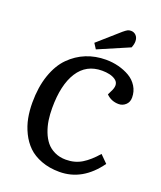

<svg xmlns="http://www.w3.org/2000/svg" viewBox="-168 -1034 967 1153"><g transform="rotate(20 315.5 -457.5)"><path d="M419.9 -905.8Q435.5 -918.9 445.1 -924.1Q454.6 -929.2 466.8 -929.2Q486.8 -929.2 500 -915.3Q513.2 -901.4 513.2 -877.9Q513.2 -859.4 503.9 -836.9L306.2 -752L284.2 -786.1ZM483.9 -558.1Q493.7 -581.1 490.2 -597.4Q486.8 -613.8 470.9 -624.5Q455.1 -635.3 433.6 -640.1Q412.1 -645 386.2 -645Q285.6 -645 232.9 -562.7Q180.2 -480.5 180.2 -332Q180.2 -291.5 185.5 -254.9Q190.9 -218.3 204.3 -183.3Q217.8 -148.4 238 -123.5Q258.3 -98.6 290.3 -83.3Q322.3 -67.9 362.8 -67.9Q419.9 -67.9 464.4 -95Q508.8 -122.1 553.2 -173.8L600.1 -127Q499 14.2 351.1 14.2Q286.6 14.2 235.1 -5.4Q183.6 -24.9 150.9 -56.9Q118.2 -88.9 96.4 -133.3Q74.7 -177.7 65.9 -224.1Q57.1 -270.5 57.1 -321.8Q57.1 -421.4 83.7 -498.3Q110.4 -575.2 156.5 -621.6Q202.6 -668 260.7 -691.4Q318.8 -714.8 386.2 -714.8Q427.7 -714.8 466.6 -704.8Q505.4 -694.8 537.8 -676Q570.3 -657.2 590.1 -625.5Q609.9 -593.8 609.9 -554.2Q609.9 -524.9 590.8 -507.6Q571.8 -490.2 546.9 -490.2Q499.5 -490.2 466.8 -522.9Z"/></g></svg>

Font: Literata Book SemiBold
Style: Italic
Weight: 600
Italic angle: -3°
Designer: Latin by Veronika Burian and Jose Scaglione. Greek by Irene Vlachou. Cyrillic by Vera Evstafieva
Foundry: TypeTogether
Version: Version 1.003;PS 001.003;hotconv 1.0.88;makeotf.lib2.5.64775